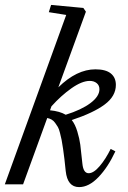

<svg xmlns="http://www.w3.org/2000/svg" viewBox="-21 -745 517 776"><path d="M-1.5 0 246.6 -684.6 176.3 -695.8 185.5 -725.1 315.9 -712.9 326.2 -697.8 214.8 -392.1Q289.1 -464.8 364.7 -464.8Q406.2 -464.8 426.8 -448.2Q447.3 -431.6 447.3 -401.9Q447.3 -356.4 402.3 -322.8Q357.4 -289.1 269 -259.8Q282.7 -242.7 291.5 -213.6Q300.3 -184.6 303.5 -160.2Q306.6 -135.7 312 -83.5Q315.9 -44.9 337.4 -44.9Q357.4 -44.9 381.8 -73.5Q406.2 -102.1 426.3 -143.1L445.3 -133.3Q415.5 -69.3 377 -29.1Q338.4 11.2 298.8 11.2Q251.5 11.2 244.6 -53.7Q241.2 -86.4 239.3 -102.8Q237.3 -119.1 233.9 -143.6Q230.5 -168 228 -179.7Q225.6 -191.4 221.4 -208Q217.3 -224.6 212.6 -232.2Q208 -239.7 201.7 -248.5Q195.3 -257.3 187.5 -261.7Q179.7 -266.1 169.9 -268.1L72.3 0ZM341.8 -418Q310.1 -418 267.8 -388.2Q225.6 -358.4 187 -315.4L181.2 -299.3Q220.7 -295.4 244.6 -281.2Q307.6 -300.8 344.2 -328.1Q380.9 -355.5 380.9 -384.3Q380.9 -399.9 369.9 -408.9Q358.9 -418 341.8 -418Z"/></svg>

Font: Elstob 6pt
Style: Italic
Weight: 400
Italic angle: -20°
Designer: Peter S. Baker
Version: Version 1.015